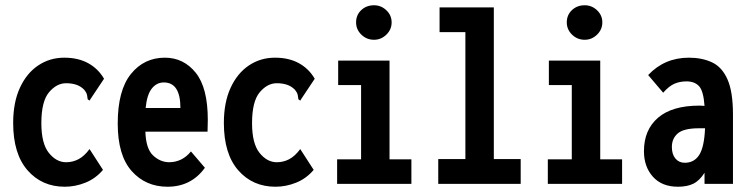

<svg xmlns="http://www.w3.org/2000/svg" viewBox="-20 -698 2840 729"><path d="M226 11Q139 11 84.5 -51.5Q30 -114 30 -231Q30 -309 55.5 -364.5Q81 -420 125 -449.5Q169 -479 224 -479Q277 -479 315 -458Q353 -437 375 -399L325 -324L320 -316L313 -321Q312 -328 310.5 -337Q309 -346 299 -358Q286 -371 269 -376.5Q252 -382 231 -382Q195 -382 166 -347.5Q137 -313 137 -230Q137 -153 165.5 -117.5Q194 -82 231 -82Q256 -82 278 -93.5Q300 -105 320 -132L371 -53Q343 -20 304.5 -4.5Q266 11 226 11Z M616 11Q533 11 480 -48.5Q427 -108 427 -229Q427 -355 477 -417Q527 -479 606 -479Q677 -479 723 -422Q769 -365 769 -243Q769 -232 768.5 -220Q768 -208 768 -198H532Q534 -134 560.5 -108.5Q587 -83 621 -82Q672 -82 705 -123L758 -61Q706 11 616 11ZM533 -288H665Q665 -385 602 -385Q575 -385 556.5 -362Q538 -339 533 -288Z M1026 11Q939 11 884.5 -51.5Q830 -114 830 -231Q830 -309 855.5 -364.5Q881 -420 925 -449.5Q969 -479 1024 -479Q1077 -479 1115 -458Q1153 -437 1175 -399L1125 -324L1120 -316L1113 -321Q1112 -328 1110.5 -337Q1109 -346 1099 -358Q1086 -371 1069 -376.5Q1052 -382 1031 -382Q995 -382 966 -347.5Q937 -313 937 -230Q937 -153 965.5 -117.5Q994 -82 1031 -82Q1056 -82 1078 -93.5Q1100 -105 1120 -132L1171 -53Q1143 -20 1104.5 -4.5Q1066 11 1026 11Z M1260 0V-93H1351V-375H1264V-468H1459V-93H1542V0ZM1400 -547Q1372 -547 1352 -566.5Q1332 -586 1332 -613Q1332 -641 1351.5 -659.5Q1371 -678 1400 -678Q1427 -678 1447 -659Q1467 -640 1467 -613Q1467 -586 1447 -566.5Q1427 -547 1400 -547Z M1644 0V-94H1747V-576H1649V-670H1855V-94H1957V0Z M2060 0V-93H2151V-375H2064V-468H2259V-93H2342V0ZM2200 -547Q2172 -547 2152 -566.5Q2132 -586 2132 -613Q2132 -641 2151.5 -659.5Q2171 -678 2200 -678Q2227 -678 2247 -659Q2267 -640 2267 -613Q2267 -586 2247 -566.5Q2227 -547 2200 -547Z M2554 11Q2493 11 2459 -27Q2425 -65 2425 -124Q2425 -205 2478.5 -251Q2532 -297 2636 -297Q2644 -297 2655 -296Q2651 -353 2634 -371Q2617 -389 2587 -389Q2561 -389 2540.5 -380Q2520 -371 2498 -346L2441 -413Q2503 -479 2596 -479Q2645 -479 2683 -461.5Q2721 -444 2742 -397Q2763 -350 2763 -263V0H2655V-42Q2636 -12 2612.5 -0.5Q2589 11 2554 11ZM2531 -140Q2531 -112 2544.5 -96Q2558 -80 2580 -80Q2616 -80 2635 -110Q2654 -140 2657 -211Q2651 -211 2645 -211Q2639 -211 2635 -211Q2576 -211 2553.5 -191.5Q2531 -172 2531 -140Z"/></svg>

Font: Inconsolata Condensed ExtraBold
Style: Regular
Weight: 800
Width: 3
Monospace: yes
Designer: Raph Levien, Cyreal, Brenton Simpson
Foundry: Raph Levien, Cyreal, Google
Version: Version 3.001; ttfautohint (v1.8.2.53-6de2)